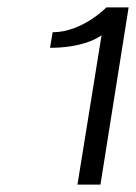

<svg xmlns="http://www.w3.org/2000/svg" viewBox="-20 -854 367 518"><path d="M115 -725C192 -725 237 -746 254 -759L189 -356H251L327 -834H267C267 -834 202 -767 122 -767Z"/></svg>

Font: Exo
Style: Regular Italic
Weight: 400
Designer: Natanael Gama
Version: Version 1.00